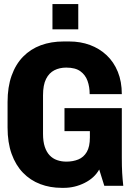

<svg xmlns="http://www.w3.org/2000/svg" viewBox="-20 -896 640 926"><path d="M277.5 10Q221.5 10 173.8 -8.2Q126 -26.5 90.8 -63Q55.5 -99.5 36 -154Q16.5 -208.5 16.5 -281V-404Q16.5 -476.5 36 -531.2Q55.5 -586 91.5 -622.8Q127.5 -659.5 177 -677.8Q226.5 -696 286.5 -696H314Q368 -696 414 -679Q460 -662 494.5 -629.5Q529 -597 548.2 -549.8Q567.5 -502.5 567.5 -442H412.5Q412.5 -477 402.2 -505.8Q392 -534.5 367.8 -552.2Q343.5 -570 299.5 -570Q267 -570 241.8 -557Q216.5 -544 202 -515Q187.5 -486 187.5 -436.5V-250.5Q187.5 -213.5 196 -188Q204.5 -162.5 219.5 -146.8Q234.5 -131 255.2 -123.8Q276 -116.5 300 -116.5Q332 -116.5 357.8 -127Q383.5 -137.5 398.5 -163Q413.5 -188.5 413.5 -233V-263.5H291V-374.5H567.5V-137Q567.5 -93 569.2 -62.5Q571 -32 574.5 0H483L458.5 -78.5Q435.5 -37.5 388 -13.8Q340.5 10 288 10ZM233 -754.5V-876.5H357.5V-754.5Z"/></svg>

Font: Chivo Mono Medium
Style: Regular
Weight: 500
Monospace: yes
Designer: Hector Gatti
Foundry: Omnibus-Type
Version: Version 1.008